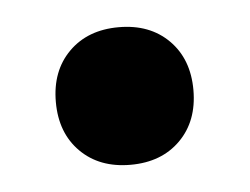

<svg xmlns="http://www.w3.org/2000/svg" viewBox="-28 -186 297 228"><g transform="rotate(-5 120.0 -72.0)"><path d="M38 -72Q38 -109 60.5 -131.5Q83 -154 120 -154Q157 -154 179.5 -131.5Q202 -109 202 -72Q202 -35 179.5 -12.5Q157 10 120 10Q83 10 60.5 -12.5Q38 -35 38 -72Z"/></g></svg>

Font: Stavian Bold
Style: Bold
Weight: 700
Version: Version 1.000; ttfautohint (v1.6)